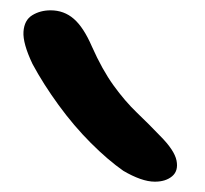

<svg xmlns="http://www.w3.org/2000/svg" viewBox="-20 -829 398 372"><path d="M280 -477Q267 -477 251.5 -482.5Q236 -488 219 -498Q189 -519 156 -552Q123 -585 93.5 -625.5Q64 -666 43 -705Q24 -745 25.5 -767.5Q27 -790 42.5 -799.5Q58 -809 78 -809Q104 -809 123 -792.5Q142 -776 158 -739Q178 -694 200 -663.5Q222 -633 245.5 -610.5Q269 -588 290 -566Q318 -538 322 -518Q326 -498 313.5 -487.5Q301 -477 280 -477Z"/></svg>

Font: Shantell Sans
Style: Regular
Weight: 400
Designer: Stephen Nixon, Anya Danilova, Shantell Martin
Foundry: Arrow Type
Version: Version 1.008;[ac192a2d6]